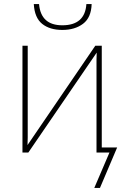

<svg xmlns="http://www.w3.org/2000/svg" viewBox="-20 -754 605 949"><path d="M288 -606Q350 -606 390.5 -636.5Q431 -667 433 -734H407Q400 -629 288 -629Q182 -629 173 -734H147Q151 -666 188.5 -636Q226 -606 288 -606ZM446 175H474L559 -25H483V-528H451L116 -37Q117 -60 117 -74.5Q117 -89 117 -114V-528H91V0H120L458 -494Q457 -472 457 -459.5Q457 -447 457 -426V0H521Z"/></svg>

Font: Noto Sans UI Thin
Style: Regular
Weight: 250
Designer: Monotype Design Team
Foundry: Monotype Imaging Inc.
Version: Version 1.901